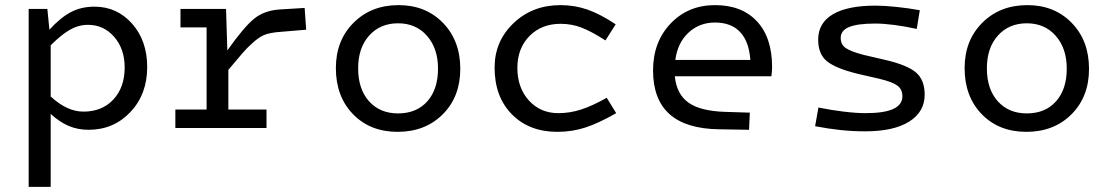

<svg xmlns="http://www.w3.org/2000/svg" viewBox="-20 -500 4338 750"><path d="M178 230H92V-465H165L173 -384Q217 -432 257.5 -453Q298 -474 349 -474Q437 -474 496 -407.5Q555 -341 555 -238Q555 -132 489.5 -62.5Q424 7 326 7Q284 7 248.5 -8Q213 -23 178 -55ZM467 -236Q467 -309 426 -356Q385 -403 324 -403Q287 -403 253.5 -384Q220 -365 178 -323V-123Q211 -93 242.5 -78.5Q274 -64 306 -64Q379 -64 423 -111.5Q467 -159 467 -236Z M665 0V-72H787V-393H685V-465H863L868 -303Q931 -392 971 -425.5Q1011 -459 1072 -463L1170 -469L1176 -384L1081 -376Q1033 -373 1010 -362.5Q987 -352 961 -327Q946 -314 926.5 -291.5Q907 -269 872 -227V-72H1021V0Z M1778 -231Q1778 -122 1709.5 -53.5Q1641 15 1533 15Q1426 15 1359 -54Q1292 -123 1292 -234Q1292 -342 1361 -411Q1430 -480 1537 -480Q1643 -480 1710.5 -410.5Q1778 -341 1778 -231ZM1379 -233Q1379 -152 1421.5 -104.5Q1464 -57 1535 -57Q1607 -57 1649 -104Q1691 -151 1691 -232Q1691 -311 1648 -360Q1605 -409 1535 -409Q1465 -409 1422 -361Q1379 -313 1379 -233Z M2170 -407Q2095 -407 2048 -359Q2001 -311 2001 -235Q2001 -157 2046 -107.5Q2091 -58 2161 -58Q2206 -58 2249.5 -72Q2293 -86 2350 -118L2387 -58Q2319 -19 2267 -2Q2215 15 2157 15Q2047 15 1979.5 -53.5Q1912 -122 1912 -236Q1912 -339 1986 -409.5Q2060 -480 2169 -480Q2225 -480 2275 -462.5Q2325 -445 2385 -405L2345 -342Q2291 -377 2252 -392Q2213 -407 2170 -407Z M2813 -63 2909 -60 2906 7 2788 5Q2659 3 2595 -54.5Q2531 -112 2531 -225Q2531 -336 2599.5 -408Q2668 -480 2773 -480Q2878 -480 2937 -416.5Q2996 -353 2996 -238Q2996 -227 2995 -218Q2994 -209 2993 -202H2616Q2623 -132 2669.5 -99Q2716 -66 2813 -63ZM2773 -412Q2712 -412 2669.5 -372.5Q2627 -333 2618 -266H2911Q2906 -338 2871 -375Q2836 -412 2773 -412Z M3592 -130Q3592 -63 3531.5 -25Q3471 13 3360 13Q3311 13 3263.5 8Q3216 3 3164 -7L3177 -80Q3226 -70 3275.5 -64Q3325 -58 3361 -58Q3434 -58 3469.5 -74.5Q3505 -91 3505 -124Q3505 -151 3485.5 -165.5Q3466 -180 3416 -192L3329 -212Q3244 -233 3210 -261Q3176 -289 3176 -345Q3176 -410 3233 -444Q3290 -478 3400 -478Q3434 -478 3482 -473Q3530 -468 3573 -460L3561 -387Q3516 -397 3473.5 -402.5Q3431 -408 3399 -408Q3330 -408 3297 -394.5Q3264 -381 3264 -352Q3264 -326 3283.5 -312.5Q3303 -299 3352 -286L3438 -266Q3524 -246 3558 -217Q3592 -188 3592 -130Z M4234 -231Q4234 -122 4165.5 -53.5Q4097 15 3989 15Q3882 15 3815 -54Q3748 -123 3748 -234Q3748 -342 3817 -411Q3886 -480 3993 -480Q4099 -480 4166.5 -410.5Q4234 -341 4234 -231ZM3835 -233Q3835 -152 3877.5 -104.5Q3920 -57 3991 -57Q4063 -57 4105 -104Q4147 -151 4147 -232Q4147 -311 4104 -360Q4061 -409 3991 -409Q3921 -409 3878 -361Q3835 -313 3835 -233Z"/></svg>

Font: Intel One Mono
Style: Regular
Weight: 400
Monospace: yes
Designer: Fred Shallcrass
Foundry: Frere-Jones Type LLC
Version: Version 1.400;hotconv 1.1.0;makeotfexe 2.6.0;FJTRelease1.4